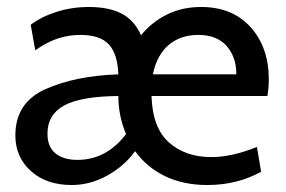

<svg xmlns="http://www.w3.org/2000/svg" viewBox="-20 -520 820 550"><path d="M746 -245H414Q417 -153 464.5 -111.5Q512 -70 585 -70Q644 -70 716 -99L728 -28Q659 10 574 10Q505 10 452.5 -15.5Q400 -41 367 -87Q336 -44 287 -17Q238 10 185 10Q113 10 68.5 -30Q24 -70 24 -132Q24 -226 110 -264.5Q196 -303 319 -307Q317 -365 292 -392.5Q267 -420 210 -420Q179 -420 148 -410.5Q117 -401 81 -376L68 -449Q98 -472 142 -486Q186 -500 234 -500Q292 -500 328.5 -481Q365 -462 384 -419Q415 -457 458.5 -478.5Q502 -500 556 -500Q646 -500 698 -442Q750 -384 750 -293Q750 -268 746 -245ZM657 -307Q657 -357 629 -388.5Q601 -420 548 -420Q497 -420 463 -391Q429 -362 418 -307ZM341 -136Q319 -188 319 -245Q212 -244 164 -218Q116 -192 116 -137Q116 -99 139 -80.5Q162 -62 202 -62Q244 -62 279 -81Q314 -100 341 -136Z"/></svg>

Font: Cabin
Style: Regular
Weight: 400
Designer: Pablo Impallari
Foundry: Pablo Impallari. http://www.impallari.com Igino Marini. http://www.ikern.com
Version: Version 2.001